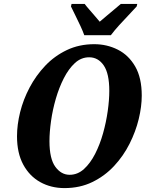

<svg xmlns="http://www.w3.org/2000/svg" viewBox="-20 -951 752 982"><path d="M310 11Q241 11 186 -19.5Q131 -50 99 -109Q67 -168 67 -254Q67 -313 83 -377.5Q99 -442 131.5 -503.5Q164 -565 211.5 -615Q259 -665 322 -695Q385 -725 462 -725Q527 -725 582.5 -697Q638 -669 671.5 -611Q705 -553 705 -462Q705 -406 689.5 -342Q674 -278 642.5 -215.5Q611 -153 563.5 -102Q516 -51 452.5 -20Q389 11 310 11ZM336 -57Q377 -57 409.5 -86.5Q442 -116 466.5 -164Q491 -212 507 -269Q523 -326 531 -383Q539 -440 539 -486Q539 -575 510.5 -616.5Q482 -658 436 -658Q395 -658 363 -628.5Q331 -599 306.5 -551Q282 -503 265.5 -446Q249 -389 241 -332Q233 -275 233 -229Q233 -139 263 -98Q293 -57 336 -57ZM411 -771Q404 -791 391.5 -818Q379 -845 365.5 -872Q352 -899 343 -918L346 -931H413Q421 -920 435.5 -903.5Q450 -887 464.5 -870Q479 -853 490 -840Q505 -853 526 -870.5Q547 -888 566 -904Q585 -920 598 -931H682L679 -918Q662 -899 637.5 -873.5Q613 -848 589 -821.5Q565 -795 547 -771Z"/></svg>

Font: Noto Serif Condensed ExtraBold
Style: Italic
Weight: 800
Width: 3
Italic angle: -12°
Designer: Monotype Design Team
Foundry: Monotype Imaging Inc.
Version: Version 2.014; ttfautohint (v1.8.4.7-5d5b)